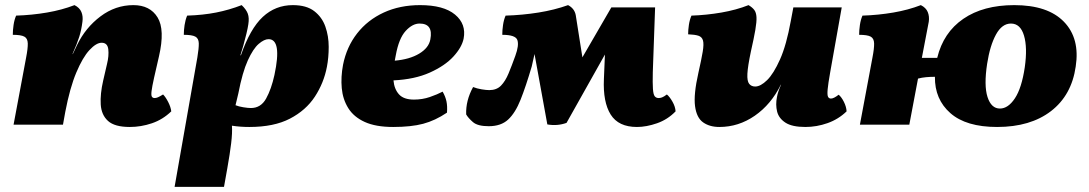

<svg xmlns="http://www.w3.org/2000/svg" viewBox="-20 -487 4254 750"><path d="M33 0 82 -262Q89 -298 88.5 -317.5Q88 -337 75 -344Q62 -351 30 -351Q30 -369 33 -389.5Q36 -410 43 -426Q105 -428 163.5 -438Q222 -448 271 -467Q291 -457 298 -440Q305 -423 302 -402Q298 -370 289.5 -343Q281 -316 264 -278V-275L281 -311Q314 -379 372.5 -423Q431 -467 501 -467Q566 -467 595.5 -419Q625 -371 601 -267L582 -184Q574 -148 572 -131Q570 -114 573.5 -109Q577 -104 584 -104Q590 -104 597 -107Q604 -110 617 -118Q627 -108 637 -88.5Q647 -69 649 -52Q616 -20 573.5 -5.5Q531 9 487 9Q428 9 402 -14.5Q376 -38 373.5 -79Q371 -120 383 -172L398 -237Q406 -269 403 -294.5Q400 -320 377 -320Q356 -320 329.5 -291.5Q303 -263 278 -203.5Q253 -144 235 -50L226 0Z M662 243 751 -263Q757 -299 756.5 -318Q756 -337 743 -344Q730 -351 698 -351Q698 -369 701 -389Q704 -409 711 -426Q773 -428 824 -438Q875 -448 924 -467Q942 -450 948 -433.5Q954 -417 950 -392Q948 -378 942.5 -355Q937 -332 930.5 -309Q924 -286 919 -271H921Q957 -375 1006.5 -421Q1056 -467 1124 -467Q1177 -467 1207.5 -443.5Q1238 -420 1251 -383Q1264 -346 1264 -304Q1264 -262 1257 -226Q1245 -163 1210 -109.5Q1175 -56 1112.5 -23.5Q1050 9 954 9Q918 9 886 4Q888 31 883 72.5Q878 114 868 170L855 243ZM911 -122 900 -76Q912 -71 930.5 -68Q949 -65 960 -65Q999 -65 1019.5 -102Q1040 -139 1052 -194Q1082 -334 1029 -334Q1012 -334 990.5 -315.5Q969 -297 948 -251Q927 -205 911 -122Z M1516 9Q1448 9 1405 -10.5Q1362 -30 1340.5 -64.5Q1319 -99 1315 -142.5Q1311 -186 1320 -234Q1334 -304 1375 -356.5Q1416 -409 1479 -438Q1542 -467 1621 -467Q1713 -467 1757.5 -430Q1802 -393 1791 -336Q1784 -302 1751 -266Q1718 -230 1659 -203.5Q1600 -177 1517 -173Q1520 -139 1538.5 -118.5Q1557 -98 1597 -98Q1630 -98 1659 -108Q1688 -118 1709 -129Q1720 -110 1724 -91Q1728 -72 1726 -47Q1680 -16 1633 -3.5Q1586 9 1516 9ZM1526 -271Q1524 -260 1522 -250Q1580 -255 1617.5 -277.5Q1655 -300 1661 -333Q1673 -395 1619 -395Q1591 -395 1564.5 -366Q1538 -337 1526 -271Z M2468 9Q2396 9 2365.5 -39.5Q2335 -88 2339 -178L2343 -274L2193 -7Q2157 6 2118 -1L2068 -276L2057 -227Q2034 -149 2013.5 -97.5Q1993 -46 1965 -20Q1937 6 1889 6Q1846 6 1827.5 -10Q1809 -26 1801 -40Q1799 -94 1828 -147Q1843 -141 1861.5 -138Q1880 -135 1891 -135Q1920 -135 1937 -152.5Q1954 -170 1966.5 -200Q1979 -230 1993 -269Q2008 -310 2001 -330.5Q1994 -351 1942 -351Q1942 -369 1945 -389.5Q1948 -410 1955 -426Q2021 -428 2083.5 -438Q2146 -448 2199 -467Q2224 -454 2229 -428L2255 -263L2368 -458H2539L2530 -205Q2529 -162 2530.5 -140Q2532 -118 2537.5 -111Q2543 -104 2553 -104Q2559 -104 2566 -106.5Q2573 -109 2585 -118Q2596 -109 2607 -89.5Q2618 -70 2619 -52Q2588 -20 2546.5 -5.5Q2505 9 2468 9Z M2790 9Q2752 9 2726.5 -9Q2701 -27 2695 -72.5Q2689 -118 2708 -202Q2720 -255 2725 -285Q2730 -315 2726 -329Q2722 -343 2708 -347.5Q2694 -352 2668 -353Q2668 -370 2671 -390Q2674 -410 2681 -426Q2740 -428 2798 -438Q2856 -448 2904 -467Q2919 -458 2926.5 -448Q2934 -438 2935 -420Q2936 -402 2930.5 -370Q2925 -338 2913 -285Q2901 -228 2899.5 -199Q2898 -170 2906.5 -159.5Q2915 -149 2930 -149Q2951 -149 2976.5 -174Q3002 -199 3027 -255Q3052 -311 3069 -405L3079 -458H3268L3223 -205Q3215 -160 3213 -138Q3211 -116 3214.5 -109Q3218 -102 3226 -102Q3237 -102 3256 -117Q3267 -108 3276.5 -89Q3286 -70 3287 -52Q3255 -21 3212.5 -6Q3170 9 3126 9Q3074 9 3048 -8Q3022 -25 3015.5 -51.5Q3009 -78 3015 -108Q3017 -119 3021 -131Q3025 -143 3031 -156H3030Q2992 -79 2928.5 -35Q2865 9 2790 9Z M3339 0 3388 -262Q3395 -298 3394.5 -317.5Q3394 -337 3381 -344Q3368 -351 3336 -351Q3336 -369 3339 -389.5Q3342 -410 3349 -426Q3411 -428 3469.5 -438Q3528 -448 3577 -467Q3597 -457 3604 -440Q3611 -423 3608 -402L3581 -261H3641Q3665 -360 3743 -413.5Q3821 -467 3942 -467Q4073 -467 4136 -402Q4199 -337 4182 -227Q4166 -115 4085.5 -53Q4005 9 3875 9Q3754 9 3692.5 -45Q3631 -99 3632 -187Q3614 -187 3597.5 -185.5Q3581 -184 3566 -180L3532 0ZM3886 -63Q3918 -63 3944.5 -103Q3971 -143 3983 -224Q3994 -301 3980 -348Q3966 -395 3929 -395Q3894 -395 3870.5 -352Q3847 -309 3836 -238Q3823 -153 3837.5 -108Q3852 -63 3886 -63Z"/></svg>

Font: Vollkorn Black
Style: Italic
Weight: 900
Italic angle: -11°
Designer: Friedrich Althausen
Foundry: Friedrich Althausen
Version: Version 5.000; ttfautohint (v1.8.3)